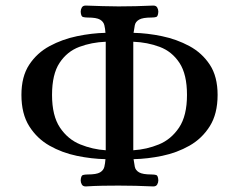

<svg xmlns="http://www.w3.org/2000/svg" viewBox="-20 -667 859 690"><path d="M288 3Q278 3 274 -4Q270 -11 270 -19Q271 -36 278 -38Q285 -40 295 -40Q327 -40 339.5 -47.5Q352 -55 355 -67.5Q358 -80 359 -95Q309 -96 256 -107Q203 -118 158 -143.5Q113 -169 85 -213.5Q57 -258 57 -326Q57 -392 85 -434.5Q113 -477 158.5 -501.5Q204 -526 257 -537Q310 -548 359 -549Q358 -564 355 -576.5Q352 -589 339.5 -596.5Q327 -604 295 -604Q285 -604 278 -606Q271 -608 270 -625Q270 -633 274 -640Q278 -647 288 -647Q320 -646 348.5 -645Q377 -644 406 -644Q467 -644 531 -647Q541 -647 545 -640Q549 -633 549 -625Q548 -608 541.5 -606Q535 -604 524 -604Q493 -604 480 -596.5Q467 -589 464.5 -576.5Q462 -564 460 -549Q509 -548 562 -537Q615 -526 660.5 -501.5Q706 -477 734 -434.5Q762 -392 762 -326Q762 -258 734 -213.5Q706 -169 661 -143.5Q616 -118 563 -107Q510 -96 460 -95Q462 -80 464.5 -67.5Q467 -55 480 -47.5Q493 -40 524 -40Q535 -40 541.5 -38Q548 -36 549 -19Q549 -11 545 -4Q541 3 531 3Q467 0 406 0Q377 0 348.5 0.5Q320 1 288 3ZM360 -127V-517Q309 -515 265 -498.5Q221 -482 194 -441Q167 -400 167 -326Q167 -251 195.5 -208.5Q224 -166 268.5 -148Q313 -130 360 -127ZM459 -127Q507 -130 551 -148Q595 -166 623.5 -208.5Q652 -251 652 -326Q652 -400 625 -441Q598 -482 554 -498.5Q510 -515 459 -517Z"/></svg>

Font: Alice
Style: Regular
Weight: 400
Designer: Ksenia Yerulevich
Foundry: Cyreal (http://www.cyreal.org/)
Version: Version 2.003; ttfautohint (v1.8.3)